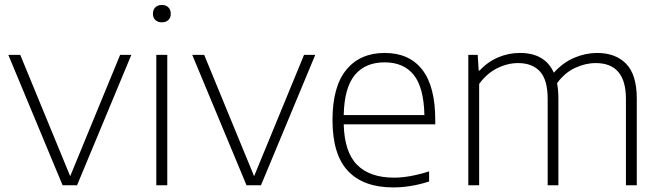

<svg xmlns="http://www.w3.org/2000/svg" viewBox="-20 -768 2742 796"><path d="M478 -540.5H524.5L299.5 0H239.5L14.5 -540.5H64L271 -37.5Z M628 0V-540.5H673.5V0ZM614 -711Q614 -727.5 624 -737.5Q634 -747.5 651 -747.5Q668 -747.5 678 -737.5Q688 -727.5 688 -711Q688 -694.5 678 -685Q668 -675.5 651 -675.5Q634 -675.5 624 -685Q614 -694.5 614 -711Z M1240.5 -540.5H1287L1062 0H1002L777 -540.5H826.5L1033.5 -37.5Z M1784.5 -252.5H1405Q1408 -137 1460.8 -84.2Q1513.5 -31.5 1614 -31.5Q1677 -31.5 1759 -57.5V-15.5Q1682.5 9 1610.5 9Q1487 9 1422.8 -59Q1358.5 -127 1358.5 -270.5Q1358.5 -409 1415.8 -478.8Q1473 -548.5 1575 -548.5Q1676.5 -548.5 1730.5 -479.2Q1784.5 -410 1784.5 -270ZM1405 -291H1739.5Q1737 -405 1695.5 -457.2Q1654 -509.5 1574.5 -509.5Q1494.5 -509.5 1451 -457Q1407.5 -404.5 1405 -291Z M2620 -359V0H2575V-358Q2575 -506.5 2450 -506.5Q2407 -506.5 2364 -486.5Q2321 -466.5 2289.5 -423Q2295 -394 2295 -359.5V0H2250.5V-358Q2250.5 -437 2218.5 -471.8Q2186.5 -506.5 2128 -506.5Q2084 -506.5 2041 -485Q1998 -463.5 1966.5 -420V0H1921.5V-540.5H1960.5L1964.5 -475.5H1968.5Q2001.5 -511.5 2044.8 -530Q2088 -548.5 2135.5 -548.5Q2239.5 -548.5 2276 -466.5Q2315 -509.5 2361.8 -529Q2408.5 -548.5 2455.5 -548.5Q2532.5 -548.5 2576.2 -503.2Q2620 -458 2620 -359Z"/></svg>

Font: Encode Sans Semi Expanded ExLight
Style: Regular
Weight: 275
Width: 6
Designer: Multiple Designers
Foundry: Impallari Type
Version: Version 2.000